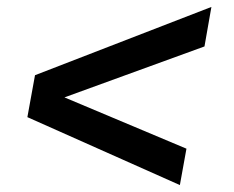

<svg xmlns="http://www.w3.org/2000/svg" viewBox="-20 -537 676 554"><path d="M499 -3 59 -199 81 -320 590 -517 570 -403 166 -256 518 -108Z"/></svg>

Font: Archivo SemiBold SemiBold
Style: Italic
Weight: 600
Italic angle: -10°
Version: Version 2.001